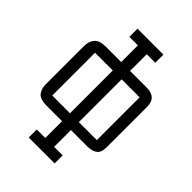

<svg xmlns="http://www.w3.org/2000/svg" viewBox="-262 -824 1148 1148"><g transform="rotate(45 312.0 -250.0)"><path d="M487 -500Q561 -500 571 -446Q574 -430 574 -410V-88Q574 -42 562 -28Q541 0 486 0H350V142H422V210H203V142H275V0H144Q89 0 69.5 -24.5Q50 -49 50 -88V-410Q50 -451 71.5 -475.5Q93 -500 144 -500H275V-641H203V-710H422V-641H350V-500ZM275 -429H125V-67H275ZM502 -429H350V-67H502Z"/></g></svg>

Font: Kelly Slab
Style: Regular
Weight: 400
Designer: Denis Masharov
Foundry: Denis Masharov
Version: Version 1.001